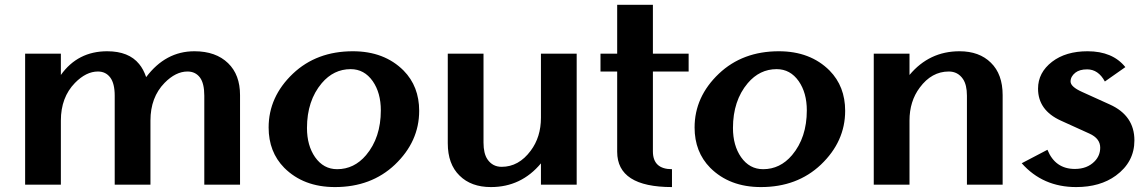

<svg xmlns="http://www.w3.org/2000/svg" viewBox="-20 -757 4704 787"><path d="M83 0V-537.1H229.5V-449.7Q298.8 -546.9 419.4 -546.9Q507.8 -546.9 550.3 -494.6Q567.9 -473.6 579.1 -440.9Q658.7 -546.9 776.9 -546.9Q864.7 -546.9 915 -498Q963.9 -450.7 963.9 -367.2V0H817.4V-364.7Q817.4 -415 799.8 -439Q781.2 -463.9 748.5 -463.9Q700.2 -463.9 654.3 -417Q596.7 -357.9 596.7 -262.7V0H450.2V-364.7Q450.2 -414.6 432.1 -439Q413.6 -463.9 381.3 -463.9Q333 -463.9 287.1 -417Q229.5 -357.9 229.5 -262.7V0Z M1361.8 -63.5Q1431.6 -63.5 1480.5 -121.1Q1541 -192.9 1541 -304.7Q1541 -376.5 1507.8 -424.3Q1473.1 -473.6 1417.5 -473.6Q1347.7 -473.6 1298.8 -416Q1238.3 -344.2 1238.3 -232.4Q1238.3 -160.6 1271.5 -112.8Q1306.2 -63.5 1361.8 -63.5ZM1353 9.8Q1224.1 9.8 1145 -69.3Q1081.1 -134.3 1081.1 -234.4Q1081.1 -360.4 1180.7 -455.1Q1277.8 -546.9 1426.3 -546.9Q1555.2 -546.9 1634.3 -467.8Q1698.2 -402.8 1698.2 -302.7Q1698.2 -176.8 1598.6 -82Q1501.5 9.8 1353 9.8Z M2343.8 0H2197.3V-87.4Q2116.2 9.8 1992.2 9.8Q1911.1 9.8 1863.8 -37.1Q1815.4 -84 1815.4 -169.9V-537.1H1961.9V-172.4Q1961.9 -127.9 1978 -104Q1999 -73.2 2036.1 -73.2Q2106.4 -73.2 2155.3 -139.2Q2197.3 -195.3 2197.3 -274.4V-537.1H2343.8Z M2734.4 9.8Q2509.8 9.8 2509.8 -134.8V-463.9H2441.4V-537.1H2509.8V-737.3H2656.2V-537.1H2802.7V-463.9H2656.2V-136.7Q2656.2 -63.5 2734.4 -63.5Z M3107.9 -63.5Q3177.7 -63.5 3226.6 -121.1Q3287.1 -192.9 3287.1 -304.7Q3287.1 -376.5 3253.9 -424.3Q3219.2 -473.6 3163.6 -473.6Q3093.8 -473.6 3044.9 -416Q2984.4 -344.2 2984.4 -232.4Q2984.4 -160.6 3017.6 -112.8Q3052.2 -63.5 3107.9 -63.5ZM3099.1 9.8Q2970.2 9.8 2891.1 -69.3Q2827.1 -134.3 2827.1 -234.4Q2827.1 -360.4 2926.8 -455.1Q3023.9 -546.9 3172.4 -546.9Q3301.3 -546.9 3380.4 -467.8Q3444.3 -402.8 3444.3 -302.7Q3444.3 -176.8 3344.7 -82Q3247.6 9.8 3099.1 9.8Z M3561.5 0V-537.1H3708V-449.7Q3789.1 -546.9 3913.1 -546.9Q3994.1 -546.9 4041.5 -500Q4089.8 -453.1 4089.8 -367.2V0H3943.4V-364.7Q3943.4 -409.2 3927.2 -433.1Q3906.2 -463.9 3869.1 -463.9Q3798.8 -463.9 3750 -397.9Q3708 -341.8 3708 -262.7V0Z M4391.1 9.8Q4254.4 9.8 4168 -87.9L4273.4 -143.1Q4305.2 -64.5 4385.7 -64.5Q4436.5 -64.5 4466.8 -95.7Q4489.7 -119.1 4489.7 -151.9Q4489.7 -189.5 4445.3 -209.5L4328.1 -262.7Q4234.9 -305.2 4234.9 -393.6Q4234.9 -459.5 4292.5 -503.9Q4348.6 -546.9 4438 -546.9Q4540.5 -546.9 4592.8 -481.9L4508.8 -422.9Q4481.9 -472.7 4436 -472.7Q4405.3 -472.7 4387.7 -459Q4368.2 -443.4 4368.2 -422.9Q4368.2 -401.4 4415 -380.4L4529.3 -328.6Q4629.9 -283.2 4629.9 -181.6Q4629.9 -92.8 4553.7 -37.1Q4489.3 9.8 4391.1 9.8Z"/></svg>

Font: Klaudia
Style: Bold
Weight: 700
Designer: Wojciech Kalinowski "wmk69" (wmk69@o2.pl)
Foundry: Wojciech Kalinowski "wmk69" (wmk69@o2.pl)
Version: Version 3.1.0; 2021-05-10